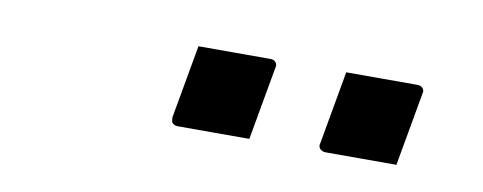

<svg xmlns="http://www.w3.org/2000/svg" viewBox="-28 -835 657 261"><g transform="rotate(10 300.0 -705.0)"><path d="M231 -761Q256 -761 280.5 -761Q305 -761 330 -761Q334 -761 336 -759.5Q338 -758 339 -756Q340 -754 339 -750L321 -649Q296 -649 271.5 -649Q247 -649 222 -649Q219 -649 216.5 -650.5Q214 -652 213.5 -654.5Q213 -657 213 -660ZM435 -761Q460 -761 484.5 -761Q509 -761 533 -761Q537 -761 539 -759.5Q541 -758 542 -756Q543 -754 542 -750L524 -649Q500 -649 475 -649Q450 -649 426 -649Q423 -649 420.5 -650.5Q418 -652 417 -654.5Q416 -657 417 -660Z"/></g></svg>

Font: RecMonoLinear Nerd Font Mono
Style: Italic
Weight: 400
Italic angle: -10°
Monospace: yes
Version: Version 1.085; ttfautohint (v1.8.4.7-5d5b);Nerd Fonts 3.2.1